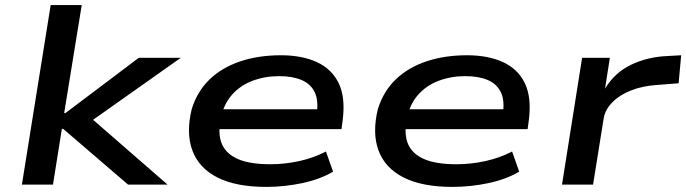

<svg xmlns="http://www.w3.org/2000/svg" viewBox="-20 -725 2695 754"><path d="M66 0 179 -705H301L232 -281H237L525 -498H690L325 -240L321 -276L638 0H483L228 -219H223L188 0Z M1026 9Q907 9 834 -28Q761 -65 735.5 -134Q710 -203 733 -297Q755 -367 803.5 -413.5Q852 -460 923.5 -484Q995 -508 1083 -508Q1165 -508 1223.5 -481.5Q1282 -455 1309.5 -399.5Q1337 -344 1326 -255L1321 -218H815L827 -296H1251L1223 -272Q1232 -328 1216.5 -361.5Q1201 -395 1165 -410.5Q1129 -426 1076 -426Q1020 -426 971 -407.5Q922 -389 889 -350.5Q856 -312 846 -254V-253Q835 -195 852.5 -157Q870 -119 916.5 -99.5Q963 -80 1041 -80Q1099 -80 1155.5 -92.5Q1212 -105 1260 -130L1288 -51Q1238 -21 1167.5 -6Q1097 9 1026 9Z M1757 9Q1638 9 1565 -28Q1492 -65 1466.5 -134Q1441 -203 1464 -297Q1486 -367 1534.5 -413.5Q1583 -460 1654.5 -484Q1726 -508 1814 -508Q1896 -508 1954.5 -481.5Q2013 -455 2040.5 -399.5Q2068 -344 2057 -255L2052 -218H1546L1558 -296H1982L1954 -272Q1963 -328 1947.5 -361.5Q1932 -395 1896 -410.5Q1860 -426 1807 -426Q1751 -426 1702 -407.5Q1653 -389 1620 -350.5Q1587 -312 1577 -254V-253Q1566 -195 1583.5 -157Q1601 -119 1647.5 -99.5Q1694 -80 1772 -80Q1830 -80 1886.5 -92.5Q1943 -105 1991 -130L2019 -51Q1969 -21 1898.5 -6Q1828 9 1757 9Z M2187 0 2266 -498H2375L2356 -377Q2394 -440 2459 -471Q2524 -502 2602 -505L2655 -508L2645 -398L2555 -391Q2501 -387 2457 -369.5Q2413 -352 2385 -323.5Q2357 -295 2351 -262L2309 0Z"/></svg>

Font: Nunito Sans 7pt Expanded SemiBold
Style: Italic
Weight: 600
Width: 7
Italic angle: -9°
Designer: Vernon Adams
Foundry: Vernon Adams
Version: Version 3.101;gftools[0.9.27]